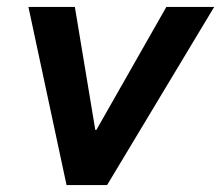

<svg xmlns="http://www.w3.org/2000/svg" viewBox="-20 -528 638 554"><path d="M172 6 62 -508H196L255 -153H258L460 -508H598L289 6Z"/></svg>

Font: REM Medium Medium
Style: Italic
Weight: 500
Italic angle: -11°
Version: Version 1.005;gftools[0.9.28]